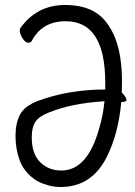

<svg xmlns="http://www.w3.org/2000/svg" viewBox="-20 -732 540 768"><path d="M226 -50Q330 -50 377 -219Q392 -269 398 -327Q267 -319 178 -283Q138 -268 122.5 -246Q107 -224 107 -183Q107 -117 140.5 -83.5Q174 -50 226 -50ZM465 -324Q454 -199 408 -106Q348 15 225 16H223Q190 16 163 6Q134 -2 114 -18Q74 -48 58 -92.5Q42 -137 42 -189Q42 -239 60 -273.5Q78 -308 133 -329Q256 -374 401 -374V-401Q401 -647 243 -647Q149 -647 108 -570Q103 -561 94 -561Q81 -561 70 -579Q59 -597 59 -610Q59 -615 61 -619Q127 -712 240 -712Q317 -712 365 -680.5Q413 -649 440.5 -580Q468 -511 468 -403Q468 -382 467 -362Q486 -343 486 -332Q486 -324 465 -324Z"/></svg>

Font: Moon Stars Kai T HW
Style: Regular
Weight: 400
Designer: GuiWonder
Version: Version 1.101